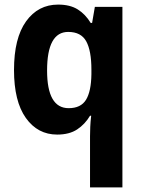

<svg xmlns="http://www.w3.org/2000/svg" viewBox="-20 -576 625 836"><path d="M372 17Q372 -2 373 -24Q374 -46 377 -72H372Q350 -35 316 -12.5Q282 10 229 10Q144 10 92.5 -62.5Q41 -135 41 -271Q41 -410 93.5 -483Q146 -556 233 -556Q285 -556 318.5 -535Q352 -514 375 -476H381L393 -546H513V240H372ZM279 -105Q332 -105 354.5 -141.5Q377 -178 378 -253V-273Q378 -355 355.5 -396Q333 -437 277 -437Q185 -437 185 -269Q185 -105 279 -105Z"/></svg>

Font: Noto Sans Sinhala SemiCondensed
Style: Bold
Weight: 700
Width: 4
Designer: Jelle Bosma - Monotype Design Team
Foundry: Monotype Imaging Inc.
Version: Version 2.006; ttfautohint (v1.8.4.7-5d5b)